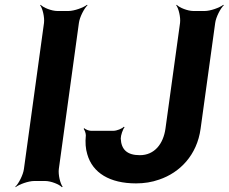

<svg xmlns="http://www.w3.org/2000/svg" viewBox="-20 -757 956 803"><path d="M226 -50 310 -661C313 -685 332 -722 346 -735L344 -737C329 -725 290 -711 266 -711H220C196 -711 161 -725 150 -737L148 -735C158 -722 167 -685 164 -661L80 -50C77 -26 58 11 44 24L45 26C60 14 99 0 123 0H169C193 0 228 14 239 26L242 24C232 11 223 -26 226 -50ZM565 -108C511 -108 487 -132 485 -178C485 -191 494 -217 501 -225L498 -227C491 -219 468 -210 455 -210H360C351 -210 337 -216 332 -221L330 -218C334 -213 339 -200 339 -191C336 -161 338 -135 345 -112C367 -34 439 10 549 10C583 10 615 5 646 -6C732 -35 804 -108 819 -219L880 -661C883 -685 902 -722 916 -735L914 -737C899 -725 860 -711 836 -711H789C765 -711 730 -725 719 -737L717 -735C727 -722 736 -685 733 -661L672 -219C663 -155 626 -108 565 -108Z"/></svg>

Font: Asimov
Style: EdgeIt
Weight: 500
Designer: Google
Version: Version 2.000980: 2014